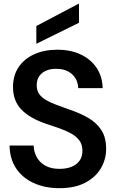

<svg xmlns="http://www.w3.org/2000/svg" viewBox="-20 -972 605 1004"><path d="M291 12Q215 12 156 -15Q97 -42 64 -92Q31 -142 30 -211H156Q157 -176 173 -148.5Q189 -121 218.5 -105Q248 -89 291 -89Q327 -89 353.5 -99.5Q380 -110 395.5 -131Q411 -152 411 -183Q411 -216 395 -237.5Q379 -259 352 -274Q325 -289 291 -301Q257 -313 220 -325Q135 -354 91.5 -399.5Q48 -445 48 -517Q48 -577 77 -620.5Q106 -664 158.5 -688Q211 -712 280 -712Q350 -712 402.5 -687Q455 -662 485 -617.5Q515 -573 517 -511H389Q388 -540 374.5 -562.5Q361 -585 336 -598.5Q311 -612 276 -612Q247 -613 223.5 -603.5Q200 -594 186 -575Q172 -556 172 -526Q172 -499 184.5 -481Q197 -463 219.5 -449.5Q242 -436 274.5 -424Q307 -412 346 -398Q399 -380 441.5 -355.5Q484 -331 509.5 -292.5Q535 -254 535 -193Q535 -139 507.5 -92Q480 -45 425.5 -16.5Q371 12 291 12ZM170 -743V-836L390 -952H393V-853Z"/></svg>

Font: DM Sans 36pt SemiBold
Style: Regular
Weight: 600
Designer: Colophon Foundry, Jonny Pinhorn
Foundry: Colophon Foundry
Version: Version 4.004;gftools[0.9.30]